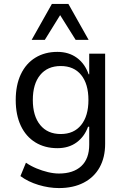

<svg xmlns="http://www.w3.org/2000/svg" viewBox="-20 -769 642 977"><path d="M280 188Q229 188 176 172Q123 156 84 127L112 59Q137 76 166 88Q195 100 224.5 107Q254 114 280 114Q353 114 393.5 76.5Q434 39 434 -33V-124H428Q410 -74 370 -44.5Q330 -15 272 -15Q208 -15 160 -44.5Q112 -74 86 -129Q60 -184 60 -260Q60 -336 86 -391Q112 -446 160 -475.5Q208 -505 272 -505Q330 -505 371 -475Q412 -445 431 -391H434V-496H515V-37Q515 32 487 82.5Q459 133 406 160.5Q353 188 280 188ZM289 -87Q356 -87 393 -133Q430 -179 430 -260Q430 -342 393 -387.5Q356 -433 289 -433Q222 -433 184.5 -387.5Q147 -342 147 -260Q147 -179 184.5 -133Q222 -87 289 -87ZM141 -566 244 -749H328L431 -566H365L286 -692L208 -566Z"/></svg>

Font: Nunito Sans 7pt SemiCondensed
Style: Regular
Weight: 400
Width: 4
Designer: Vernon Adams
Foundry: Vernon Adams
Version: Version 3.101;gftools[0.9.27]